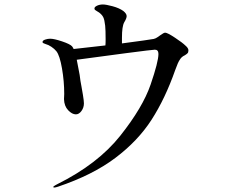

<svg xmlns="http://www.w3.org/2000/svg" viewBox="-20 -797 1040 858"><path d="M822 -572Q822 -563 818 -559Q814 -555 806 -550Q793 -544 786 -534Q779 -524 774.5 -513.5Q770 -503 763 -484Q718 -356 657 -261.5Q596 -167 495 -91Q394 -15 240 37Q228 41 223 41Q218 41 218 39Q218 36 226 31.5Q234 27 236 26Q417 -64 517.5 -190.5Q618 -317 653 -419Q688 -521 688 -556Q688 -575 672 -575Q663 -575 540 -559Q417 -543 323 -530L332 -483L336 -462Q339 -435 344 -411Q346 -401 350.5 -373.5Q355 -346 355 -335Q355 -316 344 -301Q333 -286 319 -286Q302 -286 284.5 -304.5Q267 -323 266 -354L267 -377Q267 -434 257 -491.5Q247 -549 232 -568Q223 -579 209.5 -588Q196 -597 184 -600Q178 -602 174 -604Q170 -606 170 -609Q170 -616 181.5 -620Q193 -624 204 -624Q222 -624 257.5 -612Q293 -600 302 -590Q308 -582 309 -578L451 -594Q452 -602 452 -621Q452 -663 450 -682Q447 -709 441.5 -720Q436 -731 423 -741Q417 -745 412.5 -747.5Q408 -750 405 -752.5Q402 -755 402 -759Q402 -766 413.5 -771.5Q425 -777 440 -777Q454 -777 483.5 -769Q513 -761 531 -748Q546 -736 546 -725Q546 -715 535 -697Q525 -679 525 -628V-603Q646 -619 667 -623Q676 -625 685 -631.5Q694 -638 697 -640Q712 -651 718 -651Q728 -651 762 -628.5Q796 -606 809 -593Q822 -582 822 -572Z"/></svg>

Font: Shippori Mincho Medium
Style: Regular
Weight: 500
Designer: FONTDASU
Foundry: FONTDASU / Google Inc. / but / Adobe
Version: Version 3.110; ttfautohint (v1.8.3)